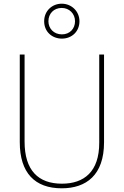

<svg xmlns="http://www.w3.org/2000/svg" viewBox="-20 -1009 669 1039"><path d="M315 -800C368 -800 410 -838 410 -894C410 -948 367 -989 314 -989C262 -989 219 -950 219 -894C219 -836 263 -800 315 -800ZM315 -823C271 -823 242 -855 242 -894C242 -935 271 -966 314 -966C355 -966 386 -935 386 -894C386 -854 358 -823 315 -823ZM543 -239V-714H517V-236C517 -81 436 -15 315 -15C187 -15 113 -87 113 -243V-714H87V-240C87 -73 169 10 314 10C447 10 543 -62 543 -239Z"/></svg>

Font: Noto Sans Malayalam SemiCondensed Thin
Style: Regular
Weight: 100
Width: 4
Designer: Jelle Bosma - Monotype Design Team
Foundry: Monotype Imaging Inc.
Version: Version 2.104